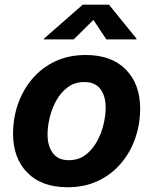

<svg xmlns="http://www.w3.org/2000/svg" viewBox="-20 -787 654 818"><path d="M268.1 10.7Q157.2 10.7 96.4 -51.5Q35.6 -113.8 35.6 -217.3Q35.6 -283.2 56.4 -343.3Q77.1 -403.3 117.2 -450.7Q157.2 -498 214.6 -525.4Q272 -552.7 345.2 -552.7Q455.6 -552.7 516.4 -490.5Q577.1 -428.2 577.1 -324.7Q577.1 -258.8 556.4 -198.5Q535.6 -138.2 495.6 -91.1Q455.6 -43.9 398.2 -16.6Q340.8 10.7 268.1 10.7ZM272.9 -104.5Q314 -104.5 343.5 -126.5Q373 -148.4 392.3 -182.9Q411.6 -217.3 420.9 -256.1Q430.2 -294.9 430.2 -328.6Q430.2 -377.9 407.7 -407.7Q385.3 -437.5 339.8 -437.5Q298.8 -437.5 269.3 -415.8Q239.7 -394 220.5 -359.9Q201.2 -325.7 191.9 -286.9Q182.6 -248 182.6 -213.9Q182.6 -165 205.1 -134.8Q227.5 -104.5 272.9 -104.5ZM293.9 -619.1H167L167.5 -622.6L332.5 -767.1H444.3L561.5 -622.6L561 -619.1H433.1L377.9 -702.1Z"/></svg>

Font: Inter
Style: Bold Italic
Weight: 700
Italic angle: -9.39999°
Designer: Rasmus Andersson
Foundry: rsms
Version: Version 4.001;git-9221beed3